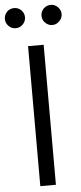

<svg xmlns="http://www.w3.org/2000/svg" viewBox="-96 -1322 432 1030"><g transform="rotate(-5 120.0 -807.0)"><path d="M162.1 -1079.1Q162.1 -890.6 162.1 -325.2Q140.6 -325.2 78.1 -325.2Q78.1 -466.8 78.1 -890.6Q78.1 -937.5 78.1 -1079.1Q98.6 -1079.1 162.1 -1079.1ZM21.5 -1289.1Q43.9 -1289.1 59.6 -1273.4Q75.2 -1256.8 75.2 -1235.4Q75.2 -1212.9 59.6 -1197.3Q43.9 -1180.7 21.5 -1180.7Q-2 -1180.7 -17.6 -1197.3Q-33.2 -1212.9 -33.2 -1235.4Q-33.2 -1256.8 -17.6 -1273.4Q-2 -1289.1 21.5 -1289.1ZM217.8 -1289.1Q240.2 -1289.1 255.9 -1273.4Q272.5 -1256.8 272.5 -1235.4Q272.5 -1212.9 255.9 -1197.3Q240.2 -1180.7 217.8 -1180.7Q196.3 -1180.7 179.7 -1197.3Q164.1 -1212.9 164.1 -1235.4Q164.1 -1256.8 179.7 -1273.4Q196.3 -1289.1 217.8 -1289.1Z"/></g></svg>

Font: Das Gitter
Style: Book
Weight: 400
Version: Version 006.000